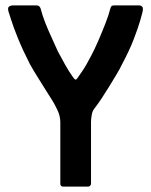

<svg xmlns="http://www.w3.org/2000/svg" viewBox="-20 -693 561 713"><path d="M329 -288Q323 -280 320.5 -265.5Q318 -251 318 -240V-11Q318 -6 314.5 -3Q311 0 307 0H215Q204 0 204 -11V-239Q204 -262 193 -285Q182 -308 173 -322Q167 -331 155.5 -349.5Q144 -368 130.5 -389.5Q117 -411 106 -429Q95 -447 91 -455Q64 -508 47 -550Q30 -592 21.5 -619Q13 -646 11 -652Q8 -665 14 -669Q20 -673 28 -673H116Q127 -673 131 -661Q137 -637 147.5 -610Q158 -583 171 -555Q184 -527 195 -502Q209 -476 222 -452.5Q235 -429 250 -408Q256 -399 260 -397.5Q264 -396 271 -408Q278 -418 286 -429.5Q294 -441 302 -455.5Q310 -470 318 -485Q331 -509 345 -541.5Q359 -574 371.5 -606Q384 -638 390 -662Q392 -669 395 -671Q398 -673 405 -673H497Q503 -673 507.5 -669Q512 -665 510 -652Q509 -646 501 -618Q493 -590 476.5 -547Q460 -504 432 -452Q426 -439 413.5 -418Q401 -397 386 -372.5Q371 -348 356 -325.5Q341 -303 329 -288Z"/></svg>

Font: Glory Thin SemiBold
Style: Regular
Weight: 600
Version: Version 1.011